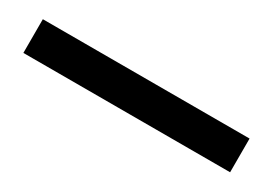

<svg xmlns="http://www.w3.org/2000/svg" viewBox="-13 -147 525 370"><g transform="rotate(30 250.0 37.5)"><path d="M20 75V0H480V75Z"/></g></svg>

Font: Nunito Sans 12pt ExtraLight
Style: Regular
Weight: 200
Designer: Vernon Adams
Foundry: Vernon Adams
Version: Version 3.101;gftools[0.9.27]